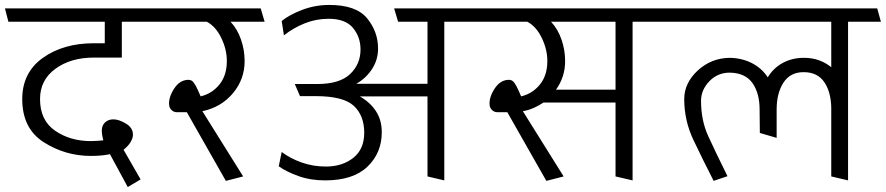

<svg xmlns="http://www.w3.org/2000/svg" viewBox="-31 -714 3585 777"><path d="M538 12 486 43 414 -90Q395 -86 375.5 -84.5Q356 -83 337 -83Q233 -83 146 -138.5Q59 -194 59 -313Q59 -420 142 -479.5Q225 -539 349 -539H393V-626H3L-11 -680H588L603 -626H462V-481H349Q255 -481 193 -435.5Q131 -390 131 -313Q131 -227 192 -185Q253 -143 337 -143Q350 -143 362 -144Q374 -145 387 -146Q385 -154 383 -164.5Q381 -175 381 -186Q381 -206 394 -218.5Q407 -231 428 -231Q450 -231 478.5 -214Q507 -197 507 -169Q507 -155 497.5 -139Q488 -123 469 -108Z M725 -260H684Q673 -260 664.5 -267.5Q656 -275 654 -285Q649 -316 672.5 -353.5Q696 -391 732 -391Q745 -391 753.5 -379Q762 -367 769 -351L781 -324Q827 -335 857 -372Q887 -409 887 -467Q887 -514 864.5 -560.5Q842 -607 806 -626H596L582 -680H1024L1040 -626H902Q930 -596 944.5 -553.5Q959 -511 959 -467Q959 -393 911.5 -336.5Q864 -280 788 -264L953 0L883 18Z M1514 -179Q1514 -95 1456 -39.5Q1398 16 1285 16Q1225 16 1176.5 -1.5Q1128 -19 1097 -41L1109 -99Q1143 -73 1189.5 -56.5Q1236 -40 1288 -40Q1354 -40 1398.5 -75Q1443 -110 1443 -177Q1443 -246 1401 -285.5Q1359 -325 1246 -325H1183L1162 -374H1253Q1343 -374 1385.5 -414Q1428 -454 1428 -514Q1428 -564 1397.5 -601Q1367 -638 1299 -638Q1248 -638 1202 -619.5Q1156 -601 1118 -571L1109 -629Q1141 -655 1193 -674.5Q1245 -694 1302 -694Q1410 -694 1454.5 -640Q1499 -586 1499 -517Q1499 -472 1474.5 -434.5Q1450 -397 1411 -375H1699V-626H1580L1564 -680H1886L1902 -626H1767V16L1699 0V-324H1425Q1467 -300 1490.5 -264Q1514 -228 1514 -179Z M2460 -626H2199Q2227 -596 2241.5 -553.5Q2256 -511 2256 -467Q2256 -434 2246.5 -405Q2237 -376 2219 -351H2460ZM2022 -260H1981Q1970 -260 1961.5 -267.5Q1953 -275 1951 -285Q1946 -316 1969.5 -353.5Q1993 -391 2029 -391Q2042 -391 2050.5 -379Q2059 -367 2066 -351L2078 -324Q2124 -335 2154 -372Q2184 -409 2184 -467Q2184 -514 2161.5 -560.5Q2139 -607 2103 -626H1893L1879 -680H2647L2661 -626H2529V16L2460 0V-299H2168Q2151 -287 2129.5 -277.5Q2108 -268 2085 -264L2250 0L2180 18Z M3333 0V-277Q3332 -342 3304.5 -382Q3277 -422 3221 -422Q3167 -422 3139.5 -379.5Q3112 -337 3112 -271V-156L3044 -176L3043 -271Q3043 -337 3014 -378Q2985 -419 2922 -420Q2873 -420 2839.5 -385Q2806 -350 2806 -306Q2806 -227 2835 -163.5Q2864 -100 2913 -1L2857 18Q2812 -70 2775 -148Q2738 -226 2738 -313Q2738 -378 2792.5 -428.5Q2847 -479 2922 -480Q2972 -479 3012 -458.5Q3052 -438 3076 -401Q3099 -439 3137 -459.5Q3175 -480 3222 -480Q3256 -480 3283.5 -470Q3311 -460 3333 -442V-626H2654L2640 -680H3519L3534 -626H3401V16Z"/></svg>

Font: Palanquin Light
Style: Regular
Weight: 300
Designer: Pria Ravichandran
Version: Version 1.0.4